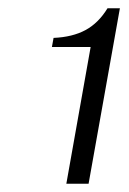

<svg xmlns="http://www.w3.org/2000/svg" viewBox="-20 -720 312 466"><path d="M200 -606H106L110 -628Q156 -630 187.5 -647Q219 -664 241 -700H271L195 -274H141Z"/></svg>

Font: Fahkwang ExtraLight
Style: Italic
Weight: 275
Italic angle: -10°
Designer: Suppakit Chalermlarp | Katatrad Co.,Ltd.
Foundry: Cadson Demak Co.,Ltd.
Version: Version 1.000; ttfautohint (v1.6)